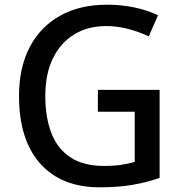

<svg xmlns="http://www.w3.org/2000/svg" viewBox="-20 -787 778 818"><path d="M405 11Q241 11 151 -90.5Q61 -192 61 -378Q61 -498 106 -585Q151 -672 235 -719.5Q319 -767 437 -767Q496 -767 551.5 -755.5Q607 -744 653 -722L614 -632Q576 -650 529 -663Q482 -676 432 -676Q354 -676 295.5 -640Q237 -604 205 -537.5Q173 -471 173 -378Q173 -288 198.5 -221Q224 -154 279.5 -117Q335 -80 423 -80Q467 -80 498 -85Q529 -90 554 -97V-311H397V-404H660V-29Q602 -9 542 1Q482 11 405 11Z"/></svg>

Font: Menbere
Style: Regular
Weight: 400
Designer: Aleme Tadesse
Foundry: Sorkin Type Co
Version: Version 1.000